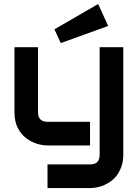

<svg xmlns="http://www.w3.org/2000/svg" viewBox="-20 -728 695 961"><path d="M597 47Q597 77.2 588.9 102Q580.7 126.7 568.3 144.8Q555.9 162.9 539.1 176Q522.3 189.1 503.7 197.5Q485.1 205.9 466.3 209.7Q447.5 213.4 430.7 213.4H217.8V95H430.7Q455 95 466.8 82.9Q478.7 70.8 478.7 47V-491.6H597ZM430.7 0H217.8Q192.6 0 163.9 -8.9Q135.1 -17.8 109.9 -37.4Q84.7 -56.9 68.6 -88.4Q52.5 -119.8 52.5 -165.8V-491.6H170.3V-165.8Q170.3 -142.1 182.4 -130.2Q194.6 -118.3 218.8 -118.3H430.7ZM521.3 -598 284.2 -512.4 252.5 -581.2 471.3 -707.9Z"/></svg>

Font: AKL FREE 001
Style: Regular
Weight: 400
Designer: AKL
Foundry: AKL
Version: Version 1.00;August 10, 2024;FontCreator 13.0.0.2630 64-bit